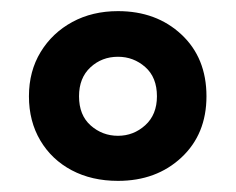

<svg xmlns="http://www.w3.org/2000/svg" viewBox="-20 -795 424 345"><path d="M192 -470Q145 -470 109 -489Q73 -508 52.5 -542.5Q32 -577 32 -622Q32 -667 53 -701.5Q74 -736 110 -755.5Q146 -775 192 -775Q261 -775 306 -733Q351 -691 351 -622Q351 -554 306 -512Q261 -470 192 -470ZM192 -551Q220 -551 241 -570Q262 -589 262 -622Q262 -656 241 -674.5Q220 -693 192 -693Q163 -693 142.5 -674Q122 -655 122 -622Q122 -588 143 -569.5Q164 -551 192 -551Z"/></svg>

Font: Noto Sans Tamil UI Condensed
Style: Bold
Weight: 700
Width: 3
Designer: Jelle Bosma - Monotype Design Team
Foundry: Monotype Imaging Inc.
Version: Version 2.004; ttfautohint (v1.8.4.7-5d5b)